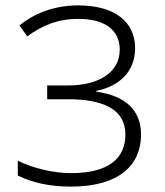

<svg xmlns="http://www.w3.org/2000/svg" viewBox="-20 -774 612 712"><path d="M481 -595C481 -693 406 -754 270 -754C177 -754 105 -722 52 -680L81 -639C134 -678 192 -704 271 -704C364 -704 424 -666 424 -590C424 -503 343 -457 231 -457H155V-406H231C361 -406 445 -370 445 -275C445 -187 383 -132 244 -132C175 -132 101 -151 46 -178V-123C101 -96 165 -82 244 -82C420 -82 503 -161 503 -274C503 -365 446 -419 337 -434V-437C422 -454 481 -508 481 -595Z"/></svg>

Font: Noto Sans Telugu UI Light
Style: Regular
Weight: 300
Designer: Jelle Bosma - Monotype Design Team
Foundry: Monotype Imaging Inc.
Version: Version 2.005